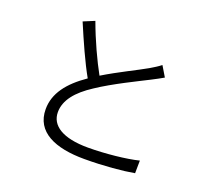

<svg xmlns="http://www.w3.org/2000/svg" viewBox="-131 -945 1262 1138"><g transform="rotate(20 500.0 -376.0)"><path d="M749 -662C729 -646 709 -634 682 -618C627 -586 515 -533 420 -475C377 -553 326 -662 286 -772L216 -743C262 -634 314 -517 360 -436C251 -361 188 -280 188 -180C188 -36 320 20 504 20C627 20 744 9 816 -4L817 -84C742 -65 609 -51 501 -51C341 -51 262 -104 262 -188C262 -264 317 -330 411 -391C508 -456 648 -523 716 -558C744 -572 767 -585 788 -597Z"/></g></svg>

Font: Noto Sans CJK JP DemiLight
Style: Regular
Weight: 350
Designer: Ryoko NISHIZUKA (kana & ideographs); Paul D. Hunt (Latin, Greek & Cyrillic); Wenlong ZHANG (bopomofo); Sandoll Communica
Foundry: Adobe Systems Incorporated
Version: Version 1.004;PS 1.004;hotconv 1.0.82;makeotf.lib2.5.63406